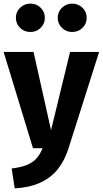

<svg xmlns="http://www.w3.org/2000/svg" viewBox="-25 -818 567 1060"><path d="M353.4 0.6Q331.6 69 293.7 116.4Q255.8 163.8 196.7 190.7Q137.6 217.6 56.2 222L39.6 112.2Q91.6 105.6 123.5 92.5Q155.4 79.4 175.4 57.7Q195.4 36 210.2 0H157L-5 -531.2H160.2L256.8 -99.4L361.8 -531.2H522.2ZM373.4 -798Q407.4 -798 430.5 -775.2Q453.6 -752.4 453.6 -720Q453.6 -687 430.5 -664.2Q407.4 -641.4 373.4 -641.4Q340.4 -641.4 317 -664.2Q293.6 -687 293.6 -720Q293.6 -752.4 317 -775.2Q340.4 -798 373.4 -798ZM142.8 -798Q176.4 -798 199.5 -775.2Q222.6 -752.4 222.6 -720Q222.6 -687 199.5 -664.2Q176.4 -641.4 142.8 -641.4Q109.4 -641.4 86 -664.2Q62.6 -687 62.6 -720Q62.6 -752.4 86 -775.2Q109.4 -798 142.8 -798Z"/></svg>

Font: Firava
Style: Regular
Weight: 400
Designer: Carrois Corporate & Edenspiekermann AG
Foundry: Greg Finn Gibson
Version: Version 5.000